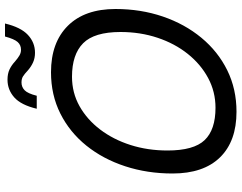

<svg xmlns="http://www.w3.org/2000/svg" viewBox="-119 -831 966 768"><g transform="rotate(-90 364.0 -447.0)"><path d="M301 16Q183 16 118.5 -50Q54 -116 54 -240Q54 -341 83 -429.5Q112 -518 165.5 -584.5Q219 -651 293.5 -688.5Q368 -726 459 -726Q578 -726 645 -658.5Q712 -591 712 -468Q712 -367 682 -279Q652 -191 597 -124.5Q542 -58 467 -21Q392 16 301 16ZM317 -68Q381 -68 436 -97.5Q491 -127 532.5 -179Q574 -231 597 -300Q620 -369 620 -448Q620 -553 575 -597.5Q530 -642 441 -642Q377 -642 323.5 -612Q270 -582 230 -529.5Q190 -477 168 -408Q146 -339 146 -260Q146 -155 187.5 -111.5Q229 -68 317 -68ZM537 -790Q516 -790 499 -797.5Q482 -805 467 -818Q452 -832 442.5 -838Q433 -844 418 -844Q400 -844 387 -831.5Q374 -819 365 -783H313Q328 -846 358.5 -873Q389 -900 429 -900Q453 -900 470 -892Q487 -884 502 -870Q516 -858 526.5 -852Q537 -846 549 -846Q568 -846 580 -859.5Q592 -873 602 -910H654Q639 -847 608.5 -818.5Q578 -790 537 -790Z"/></g></svg>

Font: Geist Regular
Style: Italic
Weight: 400
Italic angle: -12°
Designer: Basement.studio, Andrés Briganti, Mateo Zaragoza
Foundry: Basement.studio, Vercel, Andrés Briganti, Guido Ferreyra, Mateo Zaragoza
Version: Version 1.500; ttfautohint (v1.8.4.7-5d5b)